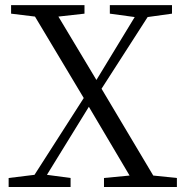

<svg xmlns="http://www.w3.org/2000/svg" viewBox="-20 -749 741 769"><path d="M593.8 -45.9 688.5 -36.1V0H396.5V-36.1L499 -45.9L335.9 -321.3L168 -48.8L262.7 -36.1V0H14.6V-36.1L118.2 -48.8L315.4 -356.4L120.1 -682.6L24.4 -694.3V-728.5H318.4V-694.3L213.9 -682.6L366.2 -428.7L519.5 -680.7L419.9 -694.3V-728.5H668.9V-694.3L571.3 -680.7L386.7 -393.6Z"/></svg>

Font: GenYoMin JP Regular
Style: Regular
Weight: 400
Version: Version 1.001;PS 1;hotconv 16.6.51;makeotf.lib2.5.65220 DEVE